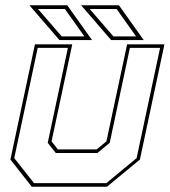

<svg xmlns="http://www.w3.org/2000/svg" viewBox="-20 -708 644 728"><path d="M100.5 0 19.5 -103 112.5 -540H254L175.5 -172L199.5 -141.5H346.5L383.5 -172L462 -540H603.5L510.5 -103L385.5 0ZM109 -13.5H383L498 -108.5L587 -526.5H472.5L396 -166.5L349.5 -128H191.5L161 -166.5L237.5 -526.5H123L34 -108.5ZM525 -556H401.5L287.5 -688H431ZM496 -570 422 -674H320L410 -570ZM329 -556H205.5L91.5 -688H235ZM300 -570 226 -674H124L214 -570Z"/></svg>

Font: Tourney Thin Thin
Style: Italic
Weight: 250
Italic angle: -12°
Version: Version 1.015